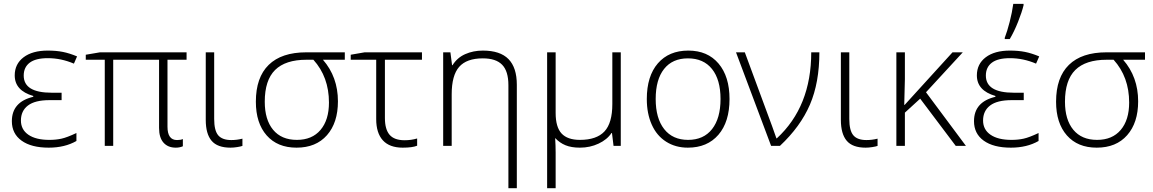

<svg xmlns="http://www.w3.org/2000/svg" viewBox="-20 -769 6077 1012"><path d="M304.7 -280.3V-241.2H241.2Q164.6 -241.2 127.4 -212.9Q90.3 -184.6 90.3 -133.8Q90.3 -85.9 129.6 -58.8Q168.9 -31.7 240.2 -31.7Q274.9 -31.7 304 -38.1Q333 -44.4 382.8 -67.9V-25.9Q321.3 9.3 236.8 9.3Q145 9.3 93.8 -27.6Q42.5 -64.5 42.5 -130.4Q42.5 -231.9 155.3 -258.8V-263.2Q57.6 -291.5 57.6 -371.6Q57.6 -431.6 104.2 -467Q150.9 -502.4 231.9 -502.4Q275.9 -502.4 311.3 -495.4Q346.7 -488.3 386.2 -471.7L369.6 -433.6Q302.2 -462.4 231.9 -462.4Q168 -462.4 136.5 -438.5Q105 -414.6 105 -370.6Q105 -280.3 252.4 -280.3Z M913.1 -30.8Q932.1 -30.8 943.8 -36.1V2Q926.8 9.3 906.7 9.3Q865.2 9.3 841.8 -17.1Q818.4 -43.5 818.4 -94.7V-454.1H576.7V0H532.2V-454.1H432.1V-480.5L506.8 -493.2H963.4V-454.1H862.8V-101.1Q862.8 -30.8 913.1 -30.8Z M1108.9 -493.2V-142.1Q1108.9 -81.1 1130.1 -55.9Q1151.4 -30.8 1199.2 -30.8Q1228.5 -30.8 1257.8 -38.1V0Q1248.5 3.4 1230 6.3Q1211.4 9.3 1194.8 9.3Q1126 9.3 1095.2 -27.1Q1064.5 -63.5 1064.5 -137.2V-493.2Z M1761.2 -234.9Q1761.2 -122.1 1703.4 -56.4Q1645.5 9.3 1543 9.3Q1442.4 9.3 1385.5 -55.4Q1328.6 -120.1 1328.6 -232.9Q1328.6 -360.8 1396.2 -427Q1463.9 -493.2 1594.2 -493.2H1797.4V-454.1H1682.1Q1761.2 -363.3 1761.2 -234.9ZM1375.5 -232.9Q1375.5 -138.2 1419.4 -85Q1463.4 -31.7 1544.9 -31.7Q1625 -31.7 1669.4 -84.2Q1713.9 -136.7 1713.9 -228.5Q1713.9 -363.3 1631.8 -454.1H1595.7Q1484.4 -454.1 1429.9 -400.1Q1375.5 -346.2 1375.5 -232.9Z M2204.1 -493.2V-454.1H2008.8V-147Q2008.8 -87.4 2033.4 -58.6Q2058.1 -29.8 2112.8 -29.8Q2147 -29.8 2178.7 -39.1V-1Q2153.3 9.3 2102.5 9.3Q2033.2 9.3 1998 -29.3Q1962.9 -67.9 1962.9 -141.1V-454.1H1828.6V-480.5L1901.9 -493.2Z M2659.7 223.1V-319.8Q2659.7 -394 2626.7 -427.7Q2593.8 -461.4 2524.9 -461.4Q2439.5 -461.4 2400.1 -416.5Q2360.8 -371.6 2360.8 -272V0H2315.9V-493.2H2354L2362.8 -425.3H2365.2Q2389.6 -464.8 2431.9 -483.6Q2474.1 -502.4 2524.9 -502.4Q2616.2 -502.4 2660.2 -457.5Q2704.1 -412.6 2704.1 -322.3V223.1Z M2908.7 -493.2V-173.8Q2908.7 -99.1 2939.9 -65.4Q2971.2 -31.7 3036.6 -31.7Q3124.5 -31.7 3166 -76.2Q3207.5 -120.6 3207.5 -220.7V-493.2H3252V0H3213.9L3205.6 -67.9H3203.1Q3180.2 -33.2 3135 -12Q3089.8 9.3 3036.6 9.3Q2991.7 9.3 2960.7 -3.4Q2929.7 -16.1 2906.2 -41.5Q2908.7 0 2908.7 35.2V223.1H2863.8V-493.2Z M3825.2 -247.1Q3825.2 -126.5 3766.6 -58.6Q3708 9.3 3605.5 9.3Q3540.5 9.3 3491 -22.2Q3441.4 -53.7 3415.3 -112.1Q3389.2 -170.4 3389.2 -247.1Q3389.2 -367.7 3447.5 -435.1Q3505.9 -502.4 3607.9 -502.4Q3709.5 -502.4 3767.3 -434.1Q3825.2 -365.7 3825.2 -247.1ZM3436 -247.1Q3436 -145.5 3480.7 -88.6Q3525.4 -31.7 3606.9 -31.7Q3688.5 -31.7 3733.2 -88.6Q3777.8 -145.5 3777.8 -247.1Q3777.8 -349.1 3732.9 -405.3Q3688 -461.4 3606 -461.4Q3524.4 -461.4 3480.2 -405.5Q3436 -349.6 3436 -247.1Z M3859.4 -493.2H3905.8Q4037.1 -138.7 4049.8 -103.5Q4062.5 -68.4 4072.3 -40H4074.7Q4255.9 -207 4255.9 -493.2H4298.8Q4298.8 -333.5 4249 -217.5Q4199.2 -101.6 4090.8 0H4044.4Z M4456.5 -493.2V-142.1Q4456.5 -81.1 4477.8 -55.9Q4499 -30.8 4546.9 -30.8Q4576.2 -30.8 4605.5 -38.1V0Q4596.2 3.4 4577.6 6.3Q4559.1 9.3 4542.5 9.3Q4473.6 9.3 4442.9 -27.1Q4412.1 -63.5 4412.1 -137.2V-493.2Z M4748.5 -216.3 5000.5 -493.2H5054.7L4860.8 -282.7L5071.3 0H5017.6L4830.1 -249L4749.5 -175.3V0H4704.6V-493.2H4749.5V-352.1L4746.1 -216.3Z M5376 -280.3V-241.2H5312.5Q5235.8 -241.2 5198.7 -212.9Q5161.6 -184.6 5161.6 -133.8Q5161.6 -85.9 5200.9 -58.8Q5240.2 -31.7 5311.5 -31.7Q5346.2 -31.7 5375.2 -38.1Q5404.3 -44.4 5454.1 -67.9V-25.9Q5392.6 9.3 5308.1 9.3Q5216.3 9.3 5165 -27.6Q5113.8 -64.5 5113.8 -130.4Q5113.8 -231.9 5226.6 -258.8V-263.2Q5128.9 -291.5 5128.9 -371.6Q5128.9 -431.6 5175.5 -467Q5222.2 -502.4 5303.2 -502.4Q5347.2 -502.4 5382.6 -495.4Q5418 -488.3 5457.5 -471.7L5440.9 -433.6Q5373.5 -462.4 5303.2 -462.4Q5239.3 -462.4 5207.8 -438.5Q5176.3 -414.6 5176.3 -370.6Q5176.3 -280.3 5323.7 -280.3ZM5275.9 -569.8Q5289.1 -604 5301.8 -653.6Q5314.5 -703.1 5320.8 -748.5H5375V-741.2Q5366.7 -706.1 5346.2 -654.3Q5325.7 -602.5 5302.2 -563H5275.9Z M5979 -234.9Q5979 -122.1 5921.1 -56.4Q5863.3 9.3 5760.7 9.3Q5660.2 9.3 5603.3 -55.4Q5546.4 -120.1 5546.4 -232.9Q5546.4 -360.8 5614 -427Q5681.6 -493.2 5812 -493.2H6015.1V-454.1H5899.9Q5979 -363.3 5979 -234.9ZM5593.3 -232.9Q5593.3 -138.2 5637.2 -85Q5681.2 -31.7 5762.7 -31.7Q5842.8 -31.7 5887.2 -84.2Q5931.6 -136.7 5931.6 -228.5Q5931.6 -363.3 5849.6 -454.1H5813.5Q5702.1 -454.1 5647.7 -400.1Q5593.3 -346.2 5593.3 -232.9Z"/></svg>

Font: Bpm'online Open Sans Light
Style: Regular
Weight: 300
Foundry: Ascender Corporation
Version: Version 1.10